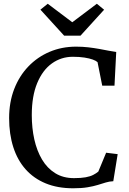

<svg xmlns="http://www.w3.org/2000/svg" viewBox="-20 -1002 694 1033"><path d="M373.6 11Q290.1 11 225.8 -15.4Q161.5 -41.9 117.6 -91.3Q73.8 -140.7 51.5 -210.4Q29.1 -280.2 29.1 -366.6Q29.1 -452.2 56.3 -522.7Q83.5 -593.2 132.5 -644.3Q181.5 -695.5 247 -723.2Q312.6 -751 389.3 -751Q423.8 -751 455.2 -747.4Q486.6 -743.7 514.2 -738.7Q541.8 -733.7 564.9 -729.1Q588.1 -724.5 605.3 -722.4L596 -541.1H530L504.8 -667.6Q496.8 -675.1 479 -681.6Q461.2 -688.1 434.3 -692.3Q407.4 -696.5 371.9 -696.5Q309.1 -696.5 259.1 -660.6Q209.1 -624.8 180.1 -554.8Q151 -484.8 151 -382.6Q151 -313.1 164.7 -251.7Q178.5 -190.3 206.3 -143.5Q234.2 -96.7 277.1 -70.2Q319.9 -43.6 378 -43.6Q416.1 -43.6 441 -48.2Q465.8 -52.8 481.5 -61Q497.3 -69.1 509 -78.9L551 -180.3L613.1 -172.7L589.5 -27Q568.3 -26.1 548.8 -20.1Q529.2 -14.1 506 -6.9Q482.8 0.3 451 5.6Q419.2 11 373.6 11ZM236.8 -981.8 368.9 -882.3 501.1 -981.8 540.1 -949.7 413 -810H325.2L197.5 -950Z"/></svg>

Font: Merriweather 7pt Light
Style: Regular
Weight: 300
Designer: Eben Sorkin
Foundry: Eben Sorkin
Version: Version 2.200;gftools[0.9.31]